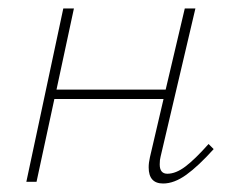

<svg xmlns="http://www.w3.org/2000/svg" viewBox="-20 -428 552 452"><path d="M483 -77Q447 -37 418.5 -16.5Q390 4 364 4Q330 4 330 -34Q330 -45 333 -58L365 -195H108L66 0H42L129 -408H154L113 -217H370L415 -408H440L358 -59Q356 -52 356 -41Q356 -19 374 -19Q394 -19 416.5 -36Q439 -53 471 -89Z"/></svg>

Font: Ysabeau Infant Extralight
Style: Italic
Weight: 200
Italic angle: -12°
Designer: Christian Thalmann (Catharsis Fonts)
Version: Version 0.003